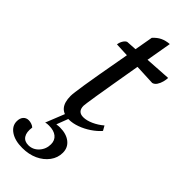

<svg xmlns="http://www.w3.org/2000/svg" viewBox="-303 -602 894 894"><g transform="rotate(45 144.0 -155.0)"><path d="M133 12Q96 12 78 -9Q60 -30 60 -72Q60 -81 62.5 -100Q65 -119 70 -152Q75 -185 84 -236Q93 -287 106 -359.5Q119 -432 136 -530Q153 -549 172 -558Q191 -567 216 -569Q197 -461 183.5 -381Q170 -301 160.5 -246Q151 -191 145.5 -156Q140 -121 137.5 -103.5Q135 -86 135 -82Q135 -43 172 -43Q194 -43 220.5 -55Q247 -67 269 -86L282 -63Q265 -43 239 -25.5Q213 -8 185 2Q157 12 133 12ZM286 -383 43 -394Q45 -409 52.5 -421Q60 -433 69 -436L322 -452Q322 -441 318 -425.5Q314 -410 306 -398Q298 -386 286 -383ZM72 259Q24 259 -5 239.5Q-34 220 -34 189Q-34 169 -24 157.5Q-14 146 3 146Q12 146 22 149.5Q32 153 38 159Q33 193 45 211.5Q57 230 83 230Q113 230 134 207Q155 184 155 152Q155 126 137 111.5Q119 97 87 97Q82 97 75.5 97.5Q69 98 64 100L104 0H133L104 76L88 72Q100 70 110 68.5Q120 67 129 67Q171 67 196.5 87Q222 107 222 141Q222 174 202 201Q182 228 148.5 243.5Q115 259 72 259Z"/></g></svg>

Font: Petrona
Style: Italic
Weight: 400
Italic angle: -9°
Designer: Ringo R. Seeber
Foundry: Ringo R. Seeber
Version: Version 2.001; ttfautohint (v1.8.3)